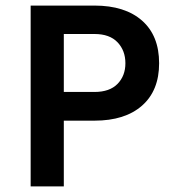

<svg xmlns="http://www.w3.org/2000/svg" viewBox="-20 -669 620 689"><path d="M90 0V-649H319Q428.5 -649 489.8 -595Q551 -541 551 -442Q551 -344 489.8 -290Q428.5 -236 319 -236H209V0ZM209 -339H319Q373.5 -339 401.8 -368Q430 -397 430 -442Q430 -487.5 401.8 -517.2Q373.5 -547 319 -547H209Z"/></svg>

Font: Karla
Style: Bold
Weight: 700
Designer: Jonathan Pinhorn
Version: Version 2.004; ttfautohint (v1.8.4.7-5d5b);gftools[0.9.33]